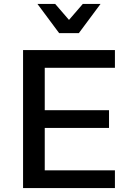

<svg xmlns="http://www.w3.org/2000/svg" viewBox="-20 -954 700 974"><path d="M97 0H563V-90H207V-305H533V-395H207V-610H563V-700H97ZM170 -934 280 -786H380L490 -934H400L330 -853L260 -934Z"/></svg>

Font: Uncut Plan8
Style: Regular
Weight: 400
Designer: Kasper Nordkvist
Foundry: UNCUT.wtf
Version: Version 1.002;Glyphs 3.1.2 (3151)